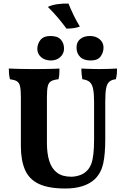

<svg xmlns="http://www.w3.org/2000/svg" viewBox="-20 -1072 726 1101"><path d="M583.6 -273.2Q583.6 -187.2 571.8 -134Q560 -80.9 525 -45.9Q495.4 -17.9 452.6 -4.5Q409.8 9 355.2 9Q258.5 9 202.7 -17.5Q146.8 -43.9 123.3 -98.4Q99.7 -153 99.7 -235.2V-516.1Q99.7 -557.8 94.7 -578.2Q89.7 -598.6 76.4 -606.4Q63.1 -614.2 37.1 -617.7Q33.6 -631.3 32 -647Q30.5 -662.7 30.5 -679Q50.5 -678 85.9 -677Q121.3 -676 157 -676Q174.6 -676 197.9 -676Q221.2 -676 245.1 -676.5Q268.9 -677 289.2 -677.5Q309.5 -678 321 -679Q321 -661.7 320 -646.8Q319 -631.9 315.5 -617.7Q287.5 -614.7 273.3 -606.6Q259.1 -598.5 254.1 -578.2Q249.1 -557.8 249.1 -516.1V-250.7Q249.1 -191.6 262.8 -148.2Q276.5 -104.8 307.2 -81.7Q337.9 -58.6 388.8 -58.6Q412.8 -58.6 439.4 -67.9Q466 -77.2 484.4 -99.2Q496.7 -113.7 504.1 -134.4Q511.6 -155.1 515.5 -188.9Q519.5 -222.6 519.5 -274.6V-487.1Q519.5 -536.1 513.7 -563.1Q508 -590.2 493.7 -602.2Q479.5 -614.2 452.1 -617.7Q449.1 -635.3 447.8 -650.1Q446.6 -664.8 446.6 -679Q459.6 -678 478 -677.5Q496.3 -677 515.9 -676.5Q535.5 -676 550 -676Q576.1 -676 604.2 -677Q632.2 -678 651.2 -679Q651.2 -664.2 650 -649.4Q648.7 -634.7 644.7 -617.7Q620.1 -615.2 606.8 -603.4Q593.6 -591.7 588.6 -565.4Q583.6 -539.2 583.6 -491.8ZM499.7 -725.2Q459.8 -725.2 439.3 -745.9Q418.8 -766.6 418.8 -799.4Q418.8 -830.8 440 -848.2Q461.3 -865.6 495.7 -865.6Q529.6 -865.6 551.6 -846.9Q573.6 -828.2 573.6 -799.4Q573.6 -771.1 556.9 -748.2Q540.2 -725.2 499.7 -725.2ZM271.9 -725.2Q237.5 -725.2 215.7 -744.4Q194 -763.6 194 -791.4Q194 -820.1 211.9 -842.9Q229.9 -865.6 269.4 -865.6Q310.3 -865.6 328.8 -844.9Q347.2 -824.2 347.2 -793.4Q347.2 -764.6 325.8 -744.9Q304.3 -725.2 271.9 -725.2ZM361.4 -907.9Q336.1 -942.2 310.1 -972.7Q284.1 -1003.2 254.5 -1032.3Q277.8 -1043.9 310.1 -1048.2Q342.5 -1052.5 372.7 -1051.6Q384.7 -1021.6 401.5 -986.4Q418.4 -951.1 437.9 -919.7Q422.1 -913.6 402.9 -910.8Q383.8 -907.9 361.4 -907.9Z"/></svg>

Font: Vollkorn
Style: Regular
Weight: 400
Designer: Friedrich Althausen
Foundry: Friedrich Althausen
Version: Version 5.001